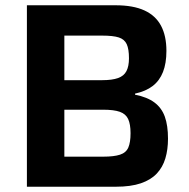

<svg xmlns="http://www.w3.org/2000/svg" viewBox="-20 -708 715 728"><path d="M82 0V-688H418Q485 -688 527.5 -668.5Q570 -649 590.5 -610.5Q611 -572 611 -515Q611 -468 598 -435Q585 -402 559 -382Q533 -362 492 -353V-349Q538 -340 565.5 -319.5Q593 -299 605 -265.5Q617 -232 617 -182Q617 -141 607 -107.5Q597 -74 574.5 -50Q552 -26 514 -13Q476 0 419 0ZM224 -114H372Q412 -114 435 -121.5Q458 -129 466.5 -148.5Q475 -168 475 -203Q475 -237 466 -256.5Q457 -276 434.5 -284Q412 -292 372 -292H224ZM224 -404H367Q405 -404 427.5 -412Q450 -420 459.5 -438.5Q469 -457 469 -487Q469 -522 460.5 -540.5Q452 -559 430.5 -566Q409 -573 367 -573H224Z"/></svg>

Font: Saira Thin SemiBold
Style: Regular
Weight: 600
Version: Version 1.101